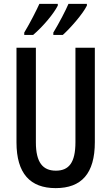

<svg xmlns="http://www.w3.org/2000/svg" viewBox="-20 -960 574 990"><path d="M428 -931V-940H333C321 -911 285 -841 255 -792V-780H304C343 -815 407 -888 428 -931ZM278 -931V-940H183C169 -909 136 -843 105 -792V-780H151C200 -822 255 -886 278 -931ZM469 -227V-714H369V-227C369 -121 335 -80 268 -80C201 -80 165 -122 165 -226V-714H65V-226C65 -65 136 10 267 10C400 10 469 -65 469 -227Z"/></svg>

Font: Noto Sans Lao ExtraCondensed Medium
Style: Regular
Weight: 500
Width: 2
Designer: Monotype Design Team
Foundry: Monotype Imaging Inc.
Version: Version 2.003